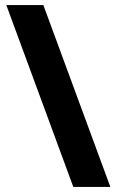

<svg xmlns="http://www.w3.org/2000/svg" viewBox="-20 -738 463 762"><path d="M418 4H271L5 -718H152Z"/></svg>

Font: Noto Sans UI ExtraBold
Style: Regular
Weight: 800
Designer: Monotype Design Team
Foundry: Monotype Imaging Inc.
Version: Version 1.001